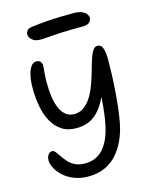

<svg xmlns="http://www.w3.org/2000/svg" viewBox="-135 -1018 884 1113"><g transform="rotate(-15 306.5 -461.5)"><path d="M256 7.6Q209.4 7.6 172.3 -6.7Q135.2 -21 108.9 -44.5Q82.6 -68 68.8 -94Q55 -120 55 -143.4Q55 -155 59.2 -165.5Q63.4 -176 71 -182.5Q78.6 -189 88.2 -189Q98.8 -189 108.3 -177.1Q117.8 -165.2 129.3 -147.7Q140.8 -130.2 157 -112.2Q173.2 -94.2 197.4 -82.3Q221.6 -70.4 257.8 -70.4Q302.2 -70.4 334.9 -91.2Q367.6 -112 389.9 -150.9Q412.2 -189.8 424.4 -244.4Q432.2 -278 437.2 -317.6Q442.2 -357.2 445.2 -397.5Q448.2 -437.8 449.5 -474.7Q450.8 -511.6 451.9 -542Q453 -572.4 454 -591L469.2 -475.4Q446.4 -409.4 417.3 -366.1Q388.2 -322.8 350.2 -301.8Q312.2 -280.8 260.4 -280.8Q208.8 -280.8 173.1 -304.6Q137.4 -328.4 115.4 -369Q93.4 -409.6 83.9 -462Q74.4 -514.4 74.4 -571.4Q74.4 -611.6 81.3 -643.8Q88.2 -676 101.4 -695.5Q114.6 -715 134 -715Q151.6 -715 159.4 -705.7Q167.2 -696.4 167.2 -683.4Q167.2 -666 164.4 -639.6Q161.6 -613.2 161.6 -580.6Q161.6 -535 167.2 -495.2Q172.8 -455.4 185.7 -425.7Q198.6 -396 219.5 -379.4Q240.4 -362.8 270.2 -362.8Q297.2 -362.8 320.2 -376.4Q343.2 -390 362.3 -415.6Q381.4 -441.2 396.7 -477.1Q412 -513 424.6 -556.6Q435.2 -593.6 445.8 -629.3Q456.4 -665 469.3 -688Q482.2 -711 498.8 -711Q522.2 -711 531.1 -686.7Q540 -662.4 540 -618Q540 -588 538.7 -541.8Q537.4 -495.6 533.7 -441.3Q530 -387 524 -333.8Q518 -280.6 509.2 -237.4Q498.8 -187.6 478.6 -143.4Q458.4 -99.2 427.8 -65.1Q397.2 -31 354.8 -11.7Q312.4 7.6 256 7.6ZM190.2 -830.8Q159.2 -830.8 142.1 -846.6Q125 -862.4 125 -879.8Q125 -890.2 132.7 -901.4Q140.4 -912.6 164.8 -915.4Q210.4 -921.4 251.5 -924.4Q292.6 -927.4 333.3 -928.5Q374 -929.6 416.8 -929.6Q448 -929.6 466.3 -921.1Q484.6 -912.6 492.5 -901.5Q500.4 -890.4 500.4 -880.6Q500.4 -862.8 487 -851.9Q473.6 -841 449.8 -841Q367.8 -841 317.6 -838.5Q267.4 -836 238 -833.4Q208.6 -830.8 190.2 -830.8Z"/></g></svg>

Font: Shantell Sans Light
Style: Regular
Weight: 300
Designer: Stephen Nixon, Anya Danilova, Shantell Martin
Foundry: Arrow Type
Version: Version 1.011;[c5ecc13dd]